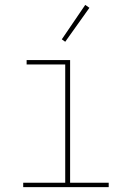

<svg xmlns="http://www.w3.org/2000/svg" viewBox="-20 -766 540 786"><path d="M75 0V-18H247V-502H89V-520H267V-18H425V0ZM247 -595 233 -605 329 -746 346 -734Z"/></svg>

Font: Iosevka Curly Slab Thin
Style: Regular
Weight: 100
Monospace: yes
Designer: Belleve Invis
Foundry: Belleve Invis
Version: Version 22.1.2; ttfautohint (v1.8.4)